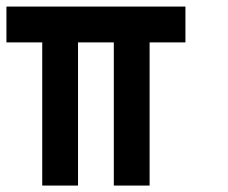

<svg xmlns="http://www.w3.org/2000/svg" viewBox="-20 -576 707 596"><path d="M222.2 -444.4V0H111.1V-444.4H0V-555.6H555.6V-444.4H444.4V0H333.3V-444.4Z"/></svg>

Font: Pixeloid Mono
Style: Regular
Weight: 400
Monospace: yes
Designer: GGBotNet
Foundry: GGBotNet
Version: 0.5